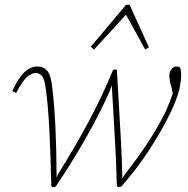

<svg xmlns="http://www.w3.org/2000/svg" viewBox="-20 -769 779 797"><path d="M193 3Q190 -125 185 -227Q180 -329 170 -402Q165 -440 154.5 -453Q144 -466 128 -466Q111 -466 92 -449.5Q73 -433 47 -383L31 -391Q57 -447 82 -470Q107 -493 135 -493Q162 -493 177 -474Q192 -455 197 -405Q214 -267 215 -32L221 -46Q286 -150 343.5 -256Q401 -362 450 -480H465Q470 -391 474.5 -317.5Q479 -244 482.5 -175Q486 -106 488 -28L498 -45Q557 -120 599.5 -186Q642 -252 671 -313Q684 -343 697 -381L693 -401Q689 -415 686 -428.5Q683 -442 683 -455Q683 -472 692 -482.5Q701 -493 712 -493Q721 -493 727 -489Q732 -479 732 -457Q732 -426 721.5 -387.5Q711 -349 687 -300Q655 -233 603 -152Q551 -71 483 6L471 8L465 3Q463 -79 459.5 -146Q456 -213 452 -278Q448 -343 444 -415L436 -392Q400 -309 342 -206Q284 -103 211 6L198 8ZM583 -563 503 -708 370 -563 357 -575 503 -749H518L598 -573Z"/></svg>

Font: Source Serif 4 SmText ExtraLight
Style: Italic
Weight: 200
Italic angle: -12°
Designer: Frank Grießhammer
Foundry: Adobe
Version: Version 4.005;hotconv 1.1.0;makeotfexe 2.6.0